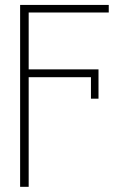

<svg xmlns="http://www.w3.org/2000/svg" viewBox="-20 -550 515 768"><path d="M415 -500H94.7V-272.5H374V-155.3H343.8V-241.2H94.7V197.3H60.5V-530.3H415Z"/></svg>

Font: Pretendard JP Thin
Style: Regular
Weight: 100
Designer: Base glyphs from Inter by Rasmus Andersson; Hangeul glyphs from Noto Sans CJK(Source Han Sans) by Jang Soo-young and Kan
Foundry: Kil Hyung-jin
Version: Version 1.309